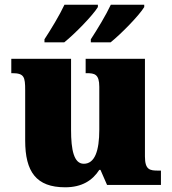

<svg xmlns="http://www.w3.org/2000/svg" viewBox="-20 -786 731 816"><path d="M366 -619V-606H450C495 -642 572 -721 593 -756V-766H451C430 -721 394 -662 366 -619ZM169 -619V-606H253C298 -642 375 -721 396 -756V-766H254C233 -721 197 -662 169 -619ZM257 10C328 10 373 -19 402 -64H407L435 0H664V-61H652C617 -61 596 -64 596 -121V-536H344V-475H348C382 -475 402 -471 402 -417V-235C402 -145 383 -90 336 -90C294 -90 282 -149 282 -234V-536H28V-475H32C83 -475 87 -459 87 -402V-189C87 -56 134 10 257 10Z"/></svg>

Font: Noto Serif Thai Black
Style: Regular
Weight: 900
Designer: Monotype Design Team
Foundry: Monotype Imaging Inc.
Version: Version 2.002